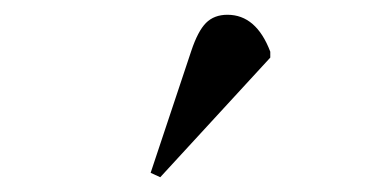

<svg xmlns="http://www.w3.org/2000/svg" viewBox="-20 -816 514 260"><path d="M197 -576 184 -582 239 -747Q248 -774 259 -785Q270 -796 288 -796Q327 -796 346 -746V-738Z"/></svg>

Font: Literata 72pt SemiBold
Style: Regular
Weight: 600
Designer: Latin by Veronika Burian and Jose Scaglione. Greek by Irene Vlachou. Cyrillic by Vera Evstafieva.
Foundry: TypeTogether
Version: Version 3.002